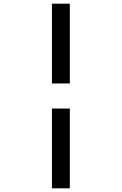

<svg xmlns="http://www.w3.org/2000/svg" viewBox="-20 -821 660 1041"><path d="M261.5 -368.5V-801H358.5V-368.5ZM261.5 200V-232.5H358.5V200Z"/></svg>

Font: Monaspace Xenon Var ExtraLight
Style: Regular
Weight: 200
Designer: Riley Cran and the Lettermatic Team
Version: Version 1.200 (Monaspace Xenon Var)